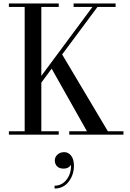

<svg xmlns="http://www.w3.org/2000/svg" viewBox="-20 -770 745 1098"><path d="M30.8 -19.5H121.1V-730.5H30.8V-750H315.9V-730.5H216.3V-335.9L508.8 -730.5H400.9V-750H641.1V-730.5H537.6L335.4 -458.5L596.7 -19.5H686V0H376V-19.5H477.1L275.4 -377.4L216.3 -297.4V-19.5H315.9V0H30.8ZM293.5 147.5Q293.5 127.4 309.1 113.8Q324.7 100.1 347.2 100.1Q371.1 100.1 387 120.6Q402.8 141.1 402.8 177.7Q402.8 229.5 372.8 268.8Q342.8 308.1 292 308.1V292Q334 292 361.1 256.8Q388.2 221.7 385.7 172.4Q373 194.3 344.2 194.3Q319.3 194.3 306.4 181.2Q293.5 168 293.5 147.5Z"/></svg>

Font: Bodoni* 11pt
Style: Regular
Weight: 400
Version: Version 2.3